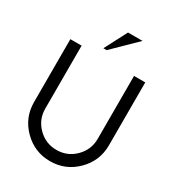

<svg xmlns="http://www.w3.org/2000/svg" viewBox="-201 -957 987 1084"><g transform="rotate(30 293.0 -415.0)"><path d="M293 9.8Q191.9 9.8 120.4 -61.8Q48.8 -133.3 48.8 -234.4V-644.5H122.1V-234.4Q122.1 -163.6 172.1 -113.5Q222.2 -63.5 293 -63.5Q363.8 -63.5 413.8 -113.5Q463.9 -163.6 463.9 -234.4V-644.5H537.1V-234.4Q537.1 -133.3 465.6 -61.8Q394 9.8 293 9.8ZM257.3 -693.4H235.8L312 -839.8H406.7Z"/></g></svg>

Font: Catrinity
Style: Regular
Weight: 400
Designer: Alexander Lange
Foundry: High-Logic / Made with FontCreator
Version: Version 2.090;May 20, 2024;FontCreator 15.0.0.2974 64-bit